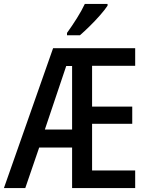

<svg xmlns="http://www.w3.org/2000/svg" viewBox="-22 -960 759 980"><path d="M668 0H346V-207H178L107 0H-2L249 -714H668V-624H448V-416H653V-328H448V-90H668ZM207 -299H346V-623H316ZM527 -931Q514 -911 489 -882.5Q464 -854 436 -826.5Q408 -799 386 -780H320V-792Q346 -828 370.5 -867Q395 -906 411 -940H527Z"/></svg>

Font: Noto Sans Condensed Medium
Style: Regular
Weight: 500
Width: 3
Designer: Monotype Design Team
Foundry: Monotype Imaging Inc.
Version: Version 2.013; ttfautohint (v1.8.4.7-5d5b)